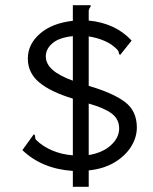

<svg xmlns="http://www.w3.org/2000/svg" viewBox="-20 -671 590 738"><path d="M260 47V-14Q141 -22 66 -94L110 -155Q115 -152 115 -145Q115 -138 118 -134Q144 -108 181 -92.5Q218 -77 260 -74V-292Q174 -318 130.5 -354.5Q87 -391 87 -446Q87 -501 133.5 -541.5Q180 -582 260 -591V-651H327Q329 -650 329 -648Q329 -646 325.5 -641.5Q322 -637 321 -630V-592Q424 -582 486 -515L442 -460Q437 -462 436.5 -468.5Q436 -475 430 -481Q411 -501 382.5 -513.5Q354 -526 321 -531V-341Q416 -313 461 -278.5Q506 -244 506 -181Q506 -143 484 -107.5Q462 -72 420.5 -47Q379 -22 321 -16V47ZM260 -361V-532Q208 -527 182 -505Q156 -483 156 -454Q156 -398 260 -361ZM321 -75Q375 -84 406.5 -113Q438 -142 438 -177Q438 -213 409.5 -234.5Q381 -256 321 -273Z"/></svg>

Font: Inconsolata SemiExpanded
Style: Regular
Weight: 400
Width: 6
Monospace: yes
Designer: Raph Levien, Cyreal, Brenton Simpson
Foundry: Raph Levien, Cyreal, Google
Version: Version 3.000; ttfautohint (v1.8.2.53-6de2)